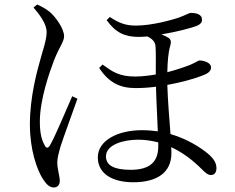

<svg xmlns="http://www.w3.org/2000/svg" viewBox="-20 -786 1040 848"><path d="M128 -753C154 -722 186 -682 186 -644C186 -609 168 -561 159 -526C144 -473 112 -359 112 -236C112 -125 143 -37 169 4C185 29 200 42 217 42C235 42 244 30 244 13C244 -9 233 -38 233 -70C233 -86 239 -110 248 -141C261 -182 303 -295 322 -350L299 -361C276 -309 220 -175 200 -143C192 -130 183 -131 177 -145C165 -166 156 -195 156 -249C156 -346 198 -465 218 -518C243 -582 263 -601 263 -626C263 -659 227 -710 199 -734C181 -748 163 -758 144 -766ZM679 -140C679 -72 643 -36 557 -36C485 -36 448 -55 448 -95C448 -148 527 -169 589 -169C619 -169 649 -165 679 -157ZM451 -697C491 -642 530 -623 593 -623C604 -623 617 -624 631 -625C648 -617 666 -604 667 -580C669 -555 668 -503 668 -457C643 -453 611 -448 576 -448C505 -448 474 -471 433 -501L418 -486C462 -419 512 -397 579 -397C610 -397 638 -399 669 -403C670 -344 675 -266 677 -206C655 -209 632 -211 607 -211C499 -211 412 -165 412 -91C412 -17 479 19 569 19C672 19 737 -23 737 -109C737 -116 737 -126 736 -136C782 -115 827 -83 871 -39C885 -25 897 -13 912 -13C928 -13 936 -26 936 -43C936 -66 924 -85 900 -106C869 -132 811 -171 733 -194C728 -259 721 -344 719 -411C775 -421 837 -437 878 -454C903 -463 912 -475 912 -488C912 -511 877 -519 861 -519C856 -519 848 -512 821 -500C796 -490 760 -478 719 -467C720 -514 723 -554 732 -584C737 -602 735 -611 724 -619C715 -625 704 -630 693 -634C758 -645 827 -662 854 -674C866 -680 873 -688 872 -700C872 -721 850 -729 824 -729C814 -729 802 -720 769 -708C742 -699 653 -673 580 -673C535 -673 506 -684 465 -711Z"/></svg>

Font: Source Han Serif AKR9
Style: Regular
Weight: 400
Designer: Ryoko NISHIZUKA 西塚涼子 (kana & ideographs); Frank Grießhammer (Latin, Greek & Cyrillic); Sandoll Communications 산돌커뮤니케이션, 
Foundry: Adobe Systems Incorporated
Version: Version 1.005;hotconv 1.0.107;makeotfexe 2.5.65593